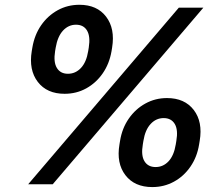

<svg xmlns="http://www.w3.org/2000/svg" viewBox="-20 -759 919 791"><path d="M472.2 -164.1 474.6 -178.7Q482.9 -230.5 510.5 -270.3Q538.1 -310.1 578.9 -332.5Q619.6 -355 668 -355Q740.7 -355 778.3 -305.9Q815.9 -256.8 802.7 -178.7L800.3 -164.1Q792 -112.3 764.6 -72.5Q737.3 -32.7 696.5 -10.5Q655.8 11.7 607.4 11.7Q534.2 11.7 496.6 -37.4Q459 -86.4 472.2 -164.1ZM110.8 -548.3 113.3 -563Q122.1 -615.2 149.4 -654.8Q176.8 -694.3 217.5 -716.8Q258.3 -739.3 307.1 -739.3Q379.9 -739.3 417.2 -690.2Q454.6 -641.1 441.9 -563L439.5 -548.3Q430.7 -496.6 403.3 -457Q376 -417.5 335.4 -395Q294.9 -372.6 246.1 -372.6Q173.3 -372.6 135.7 -421.6Q98.1 -470.7 110.8 -548.3ZM96.2 0 716.8 -727.5H817.9L197.3 0ZM570.8 -178.7 568.4 -164.1Q560.5 -118.7 575.2 -94.7Q589.8 -70.8 621.1 -70.8Q652.3 -70.8 674.6 -94.7Q696.8 -118.7 704.1 -164.1L706.5 -178.7Q714.4 -224.1 700 -248.3Q685.5 -272.5 654.3 -272.5Q623 -272.5 600.6 -248.3Q578.1 -224.1 570.8 -178.7ZM209.5 -563 207 -548.3Q199.7 -502.9 214.4 -479Q229 -455.1 259.8 -455.1Q291 -455.1 313.5 -479Q335.9 -502.9 343.3 -548.3L345.7 -563Q353 -608.9 338.6 -633.1Q324.2 -657.2 293 -657.2Q262.2 -657.2 239.7 -633.1Q217.3 -608.9 209.5 -563Z"/></svg>

Font: Inter Display Semi Bold
Style: Italic
Weight: 600
Italic angle: -9.39999°
Designer: Rasmus Andersson
Foundry: rsms
Version: Version 4.000;git-4fc901f